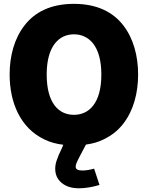

<svg xmlns="http://www.w3.org/2000/svg" viewBox="-20 -761 778 1012"><path d="M476.1 127.9C453.1 134.3 432.6 137.7 414.6 137.7C390.6 137.7 378.9 131.3 378.9 118.2C378.9 106.9 383.8 94.7 399.4 64.9L433.1 1C466.8 -3.4 497.6 -12.2 524.4 -25.4C566.9 -45.4 602.1 -73.2 629.4 -108.4C683.6 -178.2 708 -270.5 708 -368.2C708 -465.8 683.6 -558.1 629.4 -627.9C575.2 -697.8 490.7 -740.7 369.6 -740.7C248.5 -740.7 164.1 -697.8 109.9 -627.9C55.2 -558.1 30.8 -465.8 30.8 -368.2C30.8 -221.7 86.4 -85.9 215.3 -25.4C244.1 -11.2 276.9 -2.4 313.5 2L306.6 19C293 46.9 283.7 68.8 278.8 84.5C273.4 100.1 271 114.7 271 127.9C271 159.2 282.2 184.1 305.2 203.1C328.1 222.2 358.4 231.4 396 231.4C428.7 231.4 464.8 225.6 504.4 213.9ZM369.6 -580.1C447.3 -580.1 514.2 -520.5 514.2 -368.2C514.2 -216.3 448.7 -155.8 369.6 -155.8C290.5 -155.8 226.1 -215.8 226.1 -368.2C226.1 -520.5 292.5 -580.1 369.6 -580.1Z"/></svg>

Font: Estedad Black
Style: Regular
Weight: 900
Designer: Amin Abedi
Version: Version 7.3